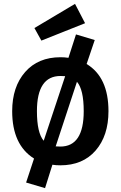

<svg xmlns="http://www.w3.org/2000/svg" viewBox="-20 -840 624 993"><path d="M420 -720 194 -630 158 -695 368 -820ZM428 -509Q541 -441 541 -265Q541 -138 474.5 -61.5Q408 15 292 15Q270 15 251 12L213 133L115 104L156 -20Q43 -91 43 -265Q43 -391 110 -467.5Q177 -544 293 -544Q314 -544 334 -541L373 -662L470 -633ZM293 -447Q171 -447 171 -265Q171 -153 206 -112L317 -446Q310 -447 293 -447ZM292 -82Q413 -82 413 -265Q413 -377 378 -417L268 -83Q276 -82 292 -82Z"/></svg>

Font: FiraGO Medium
Style: Regular
Weight: 500
Designer: bBox Type
Foundry: bBox Type GmbH
Version: Version 1.001;PS 001.001;hotconv 1.0.88;makeotf.lib2.5.64775